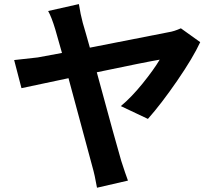

<svg xmlns="http://www.w3.org/2000/svg" viewBox="-20 -836 1040 921"><path d="M689.5 -265.6 559.6 -327.1Q610.4 -369.1 664.1 -435.5Q717.8 -502 746.1 -549.8Q681.6 -539.1 444.3 -489.3Q538.1 -143.6 561.5 -64.5Q582 -1 593.8 30.3L445.3 64.5Q434.6 2.9 422.9 -37.1Q419.9 -46.9 308.6 -460.9Q111.3 -418.9 83 -413.1L47.9 -547.9Q106.4 -553.7 161.1 -560.5Q256.8 -578.1 277.3 -582Q247.1 -686.5 245.1 -695.3Q227.5 -753.9 210.9 -783.2L358.4 -816.4Q366.2 -766.6 377 -726.6Q380.9 -712.9 392.6 -672.9Q404.3 -632.8 411.1 -607.4Q787.1 -680.7 789.1 -681.6Q815.4 -685.5 847.7 -700.2L940.4 -633.8Q906.2 -559.6 829.6 -448.2Q752.9 -336.9 689.5 -265.6Z"/></svg>

Font: Gen Shin Gothic Monospace Bold
Style: Bold
Weight: 700
Designer: [Source Han Sans]
Ryoko NISHIZUKA  (kana & ideographs); Paul D. Hunt (Latin, Greek & Cyrillic); Wenlong ZHANG  (bopomofo
Version: Version 1.002.20150607